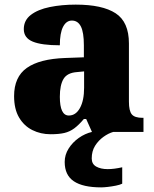

<svg xmlns="http://www.w3.org/2000/svg" viewBox="-20 -571 666 831"><path d="M199 10Q156 10 120 -8Q84 -26 62.5 -62.5Q41 -99 41 -155Q41 -238 96 -277Q151 -316 262 -320L343 -323V-375Q343 -431 330 -456.5Q317 -482 291 -482Q267 -482 253 -455Q239 -428 239 -375Q160 -375 121.5 -391Q83 -407 83 -445Q83 -483 113.5 -506.5Q144 -530 195.5 -540.5Q247 -551 308 -551Q423 -551 480.5 -513.5Q538 -476 538 -383V-131Q538 -91 550.5 -76Q563 -61 597 -61H601V0H378L353 -56H343Q321 -30 301.5 -15.5Q282 -1 258.5 4.5Q235 10 199 10ZM278 -71Q308 -71 326 -103.5Q344 -136 344 -191V-262L313 -259Q271 -256 255 -229.5Q239 -203 239 -152Q239 -71 278 -71ZM418 240Q339 240 299.5 213.5Q260 187 260 130Q260 99 277 72Q294 45 321 26Q348 7 378 0H470Q449 6 427.5 21.5Q406 37 391.5 60Q377 83 377 115Q377 139 396.5 150Q416 161 446 161Q460 161 475.5 159Q491 157 509 153V224Q499 229 481.5 232.5Q464 236 446.5 238Q429 240 418 240Z"/></svg>

Font: Noto Serif Tamil Black
Style: Regular
Weight: 900
Designer: Indian Type Foundry, Tom Grace, and the Monotype Design Team
Foundry: Monotype Imaging Inc.
Version: Version 2.004; ttfautohint (v1.8.4.7-5d5b)